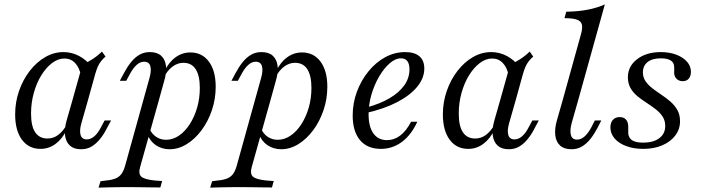

<svg xmlns="http://www.w3.org/2000/svg" viewBox="-20 -661 3171 867"><path d="M162.9 11.3Q109.7 11.3 79 -30.2Q48.4 -71.8 48.4 -144.4Q48.4 -200 66.1 -250.8Q83.9 -301.6 114.5 -341.1Q145.2 -380.6 184.3 -403.2Q223.4 -425.8 266.9 -425.8Q304 -425.8 337.5 -408.1Q371 -390.3 396 -357.3L346 -318.5Q338.7 -355.6 319.4 -376.2Q300 -396.8 271 -396.8Q241.9 -396.8 214.9 -376.2Q187.9 -355.6 166.5 -321Q145.2 -286.3 132.7 -241.5Q120.2 -196.8 120.2 -148.4Q120.2 -91.1 139.1 -63.3Q158.1 -35.5 194.4 -35.5Q221 -35.5 243.1 -52Q265.3 -68.5 283.1 -100.8L282.3 -76.6Q262.1 -34.7 231.5 -11.7Q200.8 11.3 162.9 11.3ZM306.5 -206.5 352.4 -370.2Q375 -379 398.4 -394.4Q421.8 -409.7 440.3 -428.2L456.5 -405.6Q443.5 -394.4 435.1 -383.1Q426.6 -371.8 421 -358.5Q415.3 -345.2 409.7 -325.8L376.6 -206.5ZM347.6 -104.8Q337.9 -71 344 -51.2Q350 -31.5 371.8 -31.5Q389.5 -31.5 406 -45.6Q422.6 -59.7 436.3 -87.1L452.4 -116.9H481.5L462.9 -82.3Q449.2 -54.8 431.9 -33.5Q414.5 -12.1 394 0.4Q373.4 12.9 346 12.9Q313.7 12.9 295.6 -3.6Q277.4 -20.2 273.8 -49.6Q270.2 -79 280.6 -116.1L306.5 -206.5H376.6Z M839.5 -424.2Q892.7 -424.2 923.4 -382.7Q954 -341.1 954 -269.4Q954 -214.5 937.1 -164.1Q920.2 -113.7 890.7 -73.8Q861.3 -33.9 823.8 -10.5Q786.3 12.9 746 12.9Q710.5 12.9 683.5 -5.6Q656.5 -24.2 646 -54.8L655.6 -78.2Q666.9 -54.8 686.3 -42.3Q705.6 -29.8 729.8 -29.8Q760.5 -29.8 787.9 -48.4Q815.3 -66.9 836.7 -100Q858.1 -133.1 870.2 -175Q882.3 -216.9 882.3 -263.7Q882.3 -319.4 863.7 -348.4Q845.2 -377.4 808.1 -377.4Q782.3 -377.4 759.3 -360.5Q736.3 -343.5 720.2 -312.1L721 -336.3Q741.1 -379 771.8 -401.6Q802.4 -424.2 839.5 -424.2ZM626.6 -206.5 654.8 -308.1Q664.5 -341.9 658.9 -362.1Q653.2 -382.3 630.6 -382.3Q612.9 -382.3 596.8 -367.7Q580.6 -353.2 566.1 -325.8L550 -296H521L539.5 -330.6Q554 -358.1 571 -379.4Q587.9 -400.8 608.9 -413.3Q629.8 -425.8 656.5 -425.8Q689.5 -425.8 707.7 -409.3Q725.8 -392.7 729.4 -363.7Q733.1 -334.7 721.8 -296.8L696.8 -206.5ZM554 183.9Q529 183.9 507.7 184.3Q486.3 184.7 466.5 185.1Q446.8 185.5 425 186.3L433.9 157.3L459.7 154Q485.5 151.6 502 144.8Q518.5 137.9 528.2 124.6Q537.9 111.3 544.4 89.5L626.6 -206.5H696.8L612.9 92.7Q604 123.4 617.7 136.3Q631.5 149.2 678.2 154L712.1 156.5L704 185.5Q684.7 185.5 660.1 185.1Q635.5 184.7 608.5 184.3Q581.5 183.9 551.6 183.9H552.4Z M1343.5 -424.2Q1396.8 -424.2 1427.4 -382.7Q1458.1 -341.1 1458.1 -269.4Q1458.1 -214.5 1441.1 -164.1Q1424.2 -113.7 1394.8 -73.8Q1365.3 -33.9 1327.8 -10.5Q1290.3 12.9 1250 12.9Q1214.5 12.9 1187.5 -5.6Q1160.5 -24.2 1150 -54.8L1159.7 -78.2Q1171 -54.8 1190.3 -42.3Q1209.7 -29.8 1233.9 -29.8Q1264.5 -29.8 1291.9 -48.4Q1319.4 -66.9 1340.7 -100Q1362.1 -133.1 1374.2 -175Q1386.3 -216.9 1386.3 -263.7Q1386.3 -319.4 1367.7 -348.4Q1349.2 -377.4 1312.1 -377.4Q1286.3 -377.4 1263.3 -360.5Q1240.3 -343.5 1224.2 -312.1L1225 -336.3Q1245.2 -379 1275.8 -401.6Q1306.5 -424.2 1343.5 -424.2ZM1130.6 -206.5 1158.9 -308.1Q1168.5 -341.9 1162.9 -362.1Q1157.3 -382.3 1134.7 -382.3Q1116.9 -382.3 1100.8 -367.7Q1084.7 -353.2 1070.2 -325.8L1054 -296H1025L1043.5 -330.6Q1058.1 -358.1 1075 -379.4Q1091.9 -400.8 1112.9 -413.3Q1133.9 -425.8 1160.5 -425.8Q1193.5 -425.8 1211.7 -409.3Q1229.8 -392.7 1233.5 -363.7Q1237.1 -334.7 1225.8 -296.8L1200.8 -206.5ZM1058.1 183.9Q1033.1 183.9 1011.7 184.3Q990.3 184.7 970.6 185.1Q950.8 185.5 929 186.3L937.9 157.3L963.7 154Q989.5 151.6 1006 144.8Q1022.6 137.9 1032.3 124.6Q1041.9 111.3 1048.4 89.5L1130.6 -206.5H1200.8L1116.9 92.7Q1108.1 123.4 1121.8 136.3Q1135.5 149.2 1182.3 154L1216.1 156.5L1208.1 185.5Q1188.7 185.5 1164.1 185.1Q1139.5 184.7 1112.5 184.3Q1085.5 183.9 1055.6 183.9H1056.5Z M1700 11.3Q1638.7 11.3 1605.6 -28.2Q1572.6 -67.7 1572.6 -139.5Q1572.6 -196 1591.9 -247.6Q1611.3 -299.2 1644.4 -339.5Q1677.4 -379.8 1719.8 -402.8Q1762.1 -425.8 1809.7 -425.8Q1851.6 -425.8 1873.8 -406.9Q1896 -387.9 1896 -351.6Q1896 -308.1 1863.7 -269Q1831.5 -229.8 1772.2 -199.2Q1712.9 -168.5 1632.3 -150.8L1633.1 -175Q1696 -191.9 1739.5 -217.7Q1783.1 -243.5 1806 -276.2Q1829 -308.9 1829 -347.6Q1829 -372.6 1819.4 -385.1Q1809.7 -397.6 1791.1 -397.6Q1765.3 -397.6 1739.5 -375Q1713.7 -352.4 1691.9 -315.3Q1670.2 -278.2 1657.3 -233.9Q1644.4 -189.5 1644.4 -145.2Q1644.4 -88.7 1666.1 -58.5Q1687.9 -28.2 1727.4 -28.2Q1759.7 -28.2 1787.1 -48.8Q1814.5 -69.4 1836.3 -111.3H1864.5Q1837.1 -51.6 1794.8 -20.2Q1752.4 11.3 1700 11.3Z M2094.4 11.3Q2041.1 11.3 2010.5 -30.2Q1979.8 -71.8 1979.8 -144.4Q1979.8 -200 1997.6 -250.8Q2015.3 -301.6 2046 -341.1Q2076.6 -380.6 2115.7 -403.2Q2154.8 -425.8 2198.4 -425.8Q2235.5 -425.8 2269 -408.1Q2302.4 -390.3 2327.4 -357.3L2277.4 -318.5Q2270.2 -355.6 2250.8 -376.2Q2231.5 -396.8 2202.4 -396.8Q2173.4 -396.8 2146.4 -376.2Q2119.4 -355.6 2098 -321Q2076.6 -286.3 2064.1 -241.5Q2051.6 -196.8 2051.6 -148.4Q2051.6 -91.1 2070.6 -63.3Q2089.5 -35.5 2125.8 -35.5Q2152.4 -35.5 2174.6 -52Q2196.8 -68.5 2214.5 -100.8L2213.7 -76.6Q2193.5 -34.7 2162.9 -11.7Q2132.3 11.3 2094.4 11.3ZM2237.9 -206.5 2283.9 -370.2Q2306.5 -379 2329.8 -394.4Q2353.2 -409.7 2371.8 -428.2L2387.9 -405.6Q2375 -394.4 2366.5 -383.1Q2358.1 -371.8 2352.4 -358.5Q2346.8 -345.2 2341.1 -325.8L2308.1 -206.5ZM2279 -104.8Q2269.4 -71 2275.4 -51.2Q2281.5 -31.5 2303.2 -31.5Q2321 -31.5 2337.5 -45.6Q2354 -59.7 2367.7 -87.1L2383.9 -116.9H2412.9L2394.4 -82.3Q2380.6 -54.8 2363.3 -33.5Q2346 -12.1 2325.4 0.4Q2304.8 12.9 2277.4 12.9Q2245.2 12.9 2227 -3.6Q2208.9 -20.2 2205.2 -49.6Q2201.6 -79 2212.1 -116.1L2237.9 -206.5H2308.1Z M2520.2 -206.5 2603.2 -505.6Q2611.3 -533.9 2607.7 -549.6Q2604 -565.3 2585.5 -572.2Q2566.9 -579 2529 -579L2537.1 -608.1Q2591.1 -608.9 2634.3 -617.3Q2677.4 -625.8 2711.3 -641.1L2590.3 -206.5ZM2561.3 -104.8Q2552.4 -71 2558.1 -50.8Q2563.7 -30.6 2585.5 -30.6Q2604 -30.6 2620.2 -45.2Q2636.3 -59.7 2650.8 -87.1L2666.1 -116.9H2695.2L2677.4 -82.3Q2662.9 -54.8 2646 -33.5Q2629 -12.1 2608.1 0.4Q2587.1 12.9 2560.5 12.9Q2527.4 12.9 2509.3 -3.6Q2491.1 -20.2 2487.5 -49.6Q2483.9 -79 2494.4 -116.1L2520.2 -206.5H2590.3Z M2884.7 11.3Q2841.9 11.3 2808.1 -1.2Q2774.2 -13.7 2755.2 -35.9Q2736.3 -58.1 2736.3 -85.5Q2736.3 -107.3 2747.6 -119.8Q2758.9 -132.3 2778.2 -132.3Q2796 -132.3 2806 -121.8Q2816.1 -111.3 2816.9 -91.1Q2816.9 -83.9 2816.9 -74.2Q2816.9 -64.5 2816.9 -58.1Q2819.4 -36.3 2835.9 -26.6Q2852.4 -16.9 2884.7 -16.9Q2930.6 -16.9 2957.3 -37.1Q2983.9 -57.3 2983.9 -91.9Q2983.9 -116.9 2971.8 -135.1Q2959.7 -153.2 2940.3 -168.1Q2921 -183.1 2899.6 -196.8Q2878.2 -210.5 2858.9 -226.2Q2839.5 -241.9 2827.4 -262.9Q2815.3 -283.9 2815.3 -312.1Q2815.3 -362.1 2857.3 -394Q2899.2 -425.8 2963.7 -425.8Q3003.2 -425.8 3033.9 -414.1Q3064.5 -402.4 3082.3 -382.3Q3100 -362.1 3100 -337.1Q3100 -317.7 3090.3 -306Q3080.6 -294.4 3062.9 -294.4Q3046.8 -294.4 3036.3 -304Q3025.8 -313.7 3024.2 -329.8Q3024.2 -337.9 3024.6 -346.4Q3025 -354.8 3024.2 -360.5Q3023.4 -379 3008.1 -388.3Q2992.7 -397.6 2963.7 -397.6Q2925 -397.6 2904 -380.6Q2883.1 -363.7 2883.1 -334.7Q2883.1 -311.3 2895.2 -294Q2907.3 -276.6 2926.6 -261.7Q2946 -246.8 2967.3 -232.7Q2988.7 -218.5 3007.7 -202Q3026.6 -185.5 3038.7 -164.1Q3050.8 -142.7 3050.8 -113.7Q3050.8 -77.4 3029.4 -49.2Q3008.1 -21 2970.6 -4.8Q2933.1 11.3 2884.7 11.3Z"/></svg>

Font: Playfair 5pt SemiExpanded Light Light
Style: Italic
Weight: 300
Italic angle: -15.6°
Version: Version 2.203